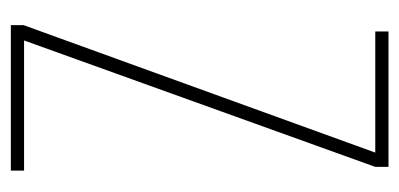

<svg xmlns="http://www.w3.org/2000/svg" viewBox="-216 -538 754 363"><g transform="rotate(90 161.5 -357.0)"><path d="M303 0V-25H57L296 -689V-714H40V-689H269L28 -24V0Z"/></g></svg>

Font: Noto Sans Arabic UI XCn Th
Style: Regular
Weight: 100
Width: 2
Designer: Monotype Design Team, Nadine Chahine and Nizar Qandah
Foundry: Monotype Imaging Inc.
Version: Version 2.010